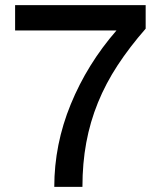

<svg xmlns="http://www.w3.org/2000/svg" viewBox="-20 -730 628 750"><path d="M192 0Q192 -166 256.5 -323Q321 -480 435 -611H39V-710H549V-618Q486 -546 439.5 -475Q393 -404 362.5 -329Q332 -254 317 -173Q302 -92 302 0Z"/></svg>

Font: Geist Med
Style: Regular
Weight: 400
Designer: Basement.studio, Andrés Briganti, Mateo Zaragoza
Foundry: Basement.studio, Vercel, Andrés Briganti, Guido Ferreyra, Mateo Zaragoza
Version: Version 1.401